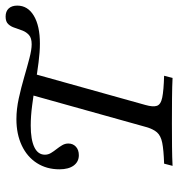

<svg xmlns="http://www.w3.org/2000/svg" viewBox="6 -670 663 716"><g transform="rotate(-90 338.0 -311.5)"><path d="M78 0 86.2 -31.5Q137.4 -33.2 163.9 -38.5Q190.4 -43.8 202.9 -58Q215.5 -72.1 223.5 -101.1L347.4 -544.6L423.8 -526.4L305 -101.1Q297 -73 301.9 -58.4Q306.7 -43.8 332.7 -38.5Q358.8 -33.1 414 -31.5L405.9 0Q374.9 -1.6 331.2 -2Q287.5 -2.4 236.6 -2.4Q191 -2.4 150 -2Q109 -1.6 78 0ZM117.7 -349.5Q93.5 -349.5 79.3 -368.5Q65.1 -387.6 65.1 -421.9Q65.1 -469.6 88.4 -506Q111.7 -542.4 154.2 -562.4Q196.7 -582.3 252 -582.3Q289.3 -582.3 329.6 -573.5Q369.8 -564.7 408.5 -553.4Q447.1 -542.1 479.2 -533.8Q511.3 -525.4 531.4 -525.4Q554.6 -525.4 565.7 -535.3Q576.9 -545.2 582.5 -559.6Q588.2 -574 592.8 -588.4Q597.3 -602.9 606.5 -612.7Q615.6 -622.6 634.5 -622.6Q654.2 -622.6 664.9 -611.1Q675.6 -599.6 675.6 -579.2Q675.6 -540 637.9 -517.4Q600.1 -494.7 534.1 -494.7Q503.3 -494.7 464.8 -499.6Q426.3 -504.5 385 -511.5Q343.7 -518.4 303.5 -523.6Q263.2 -528.9 228.3 -528.9Q175.7 -528.9 147.6 -515.4Q119.6 -502 119.6 -476Q119.6 -463.9 126 -453.4Q132.4 -442.8 140.5 -432.6Q148.6 -422.4 154.9 -411.7Q161.3 -400.9 161.3 -388.5Q161.3 -371.4 149.4 -360.4Q137.5 -349.5 117.7 -349.5Z"/></g></svg>

Font: Playfair 5pt SemiExpanded Light 12pt
Style: Italic
Weight: 300
Italic angle: -15.6°
Version: Version 2.000;gftools[0.9.28]